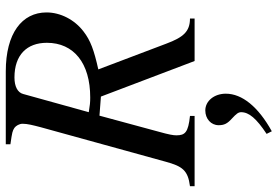

<svg xmlns="http://www.w3.org/2000/svg" viewBox="-181 -525 960 664"><g transform="rotate(-90 299.0 -193.0)"><path d="M132 -653V-637C174 -631 178 -630 189 -623C196 -618 203 -606 203 -595C203 -578 198 -559 191 -532L72 -101C56 -42 42 -23 -13 -16V0H230V-16C173 -22 163 -33 163 -63C163 -73 165 -87 176 -126L231 -329L297 -324L420 0H567V-16C522 -16 502 -39 480 -98L391 -333C458 -348 491 -360 522 -384C563 -415 588 -464 588 -512C588 -597 516 -653 384 -653ZM306 -593C311 -612 332 -623 363 -623C441 -623 483 -580 483 -511C483 -418 413 -361 294 -361C276 -361 268 -362 243 -366ZM177 267C262 220 307 164 307 108C307 68 282 37 249 37C220 37 198 57 198 83C198 102 203 113 222 130C237 144 243 151 243 161C243 188 221 214 168 249Z"/></g></svg>

Font: STIXGeneral
Style: Italic
Weight: 400
Italic angle: -16.33°
Designer: MicroPress Inc., with final additions and corrections provided by Coen Hoffman, Elsevier (retired)
Version: Version 1.1.0